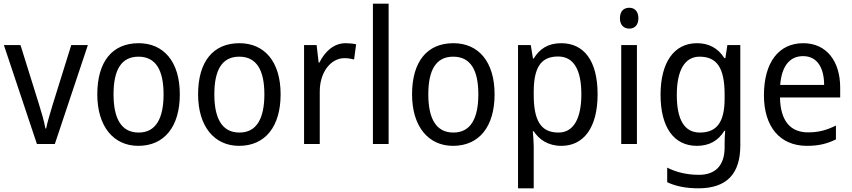

<svg xmlns="http://www.w3.org/2000/svg" viewBox="-20 -780 4617 1040"><path d="M180 0H277L456 -536H366L265 -212C252 -168 235 -113 230 -84H226C220 -121 203 -177 190 -219L91 -536H1Z M954 -269C954 -448 865 -546 731 -546C588 -546 507 -446 507 -269C507 -95 595 10 729 10C871 10 954 -95 954 -269ZM595 -269C595 -400 636 -473 730 -473C824 -473 866 -400 866 -269C866 -138 824 -62 731 -62C637 -62 595 -138 595 -269Z M1500 -269C1500 -448 1411 -546 1277 -546C1134 -546 1053 -446 1053 -269C1053 -95 1141 10 1275 10C1417 10 1500 -95 1500 -269ZM1141 -269C1141 -400 1182 -473 1276 -473C1370 -473 1412 -400 1412 -269C1412 -138 1370 -62 1277 -62C1183 -62 1141 -138 1141 -269Z M1852 -546C1788 -546 1740 -501 1710 -441H1706L1695 -536H1627V0H1712V-284C1712 -391 1773 -465 1846 -465C1863 -465 1883 -462 1898 -458L1909 -540C1892 -544 1871 -546 1852 -546Z M2085 0V-760H2000V0Z M2659 -269C2659 -448 2570 -546 2436 -546C2293 -546 2212 -446 2212 -269C2212 -95 2300 10 2434 10C2576 10 2659 -95 2659 -269ZM2300 -269C2300 -400 2341 -473 2435 -473C2529 -473 2571 -400 2571 -269C2571 -138 2529 -62 2436 -62C2342 -62 2300 -138 2300 -269Z M3020 -546C2947 -546 2902 -514 2871 -463H2867L2855 -536H2786V240H2871V13C2871 -11 2868 -45 2866 -69H2871C2900 -24 2949 10 3021 10C3141 10 3217 -88 3217 -269C3217 -454 3141 -546 3020 -546ZM3003 -474C3090 -474 3129 -398 3129 -269C3129 -142 3089 -62 3005 -62C2906 -62 2871 -132 2871 -268V-286C2872 -413 2909 -474 3003 -474Z M3389 -738C3359 -738 3338 -720 3338 -681C3338 -644 3359 -625 3389 -625C3417 -625 3438 -644 3438 -681C3438 -719 3417 -738 3389 -738ZM3430 -536H3345V0H3430Z M3755 -546C3632 -546 3558 -443 3558 -267C3558 -89 3631 10 3755 10C3821 10 3870 -17 3904 -72H3908C3906 -53 3905 -18 3905 0V19C3905 117 3854 167 3766 167C3702 167 3643 153 3594 128V207C3641 229 3696 240 3763 240C3919 240 3990 159 3990 8V-536H3920L3909 -465H3904C3868 -521 3818 -546 3755 -546ZM3769 -473C3863 -473 3905 -413 3905 -268V-246C3905 -119 3863 -62 3771 -62C3688 -62 3646 -130 3646 -266C3646 -399 3689 -473 3769 -473Z M4331 -546C4199 -546 4118 -443 4118 -264C4118 -94 4204 10 4351 10C4414 10 4459 -1 4508 -25V-100C4458 -75 4414 -63 4357 -63C4260 -63 4207 -127 4205 -252H4531V-306C4531 -447 4458 -546 4331 -546ZM4330 -476C4409 -476 4444 -409 4444 -320H4206C4214 -421 4257 -476 4330 -476Z"/></svg>

Font: Noto Sans Khmer UI SemiCondensed
Style: Regular
Weight: 400
Width: 4
Designer: Danh Hong and the Monotype Design Team
Foundry: Monotype Imaging Inc.
Version: Version 2.002